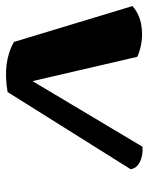

<svg xmlns="http://www.w3.org/2000/svg" viewBox="51 -924 490 632"><g transform="rotate(-90 296.0 -608.0)"><path d="M55 -423 309 -828Q408 -845 474 -807L592 -417Q566 -394 530 -388Q475 -379 425 -401L345 -746L129 -384Q100 -382 79 -392.5Q58 -403 55 -423Z"/></g></svg>

Font: Tillana
Style: Bold
Weight: 700
Designer: Lipi Raval (Devanagari, Latin), Jonny Pinhorn (Latin)
Foundry: Indian Type Foundry
Version: Version 2.002;PS 1.0;hotconv 1.0.79;makeotf.lib2.5.61930; tt